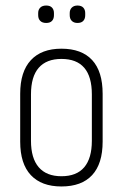

<svg xmlns="http://www.w3.org/2000/svg" viewBox="-20 -666 445 694"><path d="M202 8Q130 8 91.5 -33Q53 -74 53 -154V-327Q53 -407 91.5 -448.5Q130 -490 202 -490Q275 -490 313 -449Q351 -408 351 -327V-154Q351 -74 313 -33Q275 8 202 8ZM202 -29Q257 -29 284.5 -61.5Q312 -94 312 -157V-325Q312 -389 284.5 -421Q257 -453 202 -453Q148 -453 120 -421Q92 -389 92 -325V-157Q92 -94 120 -61.5Q148 -29 202 -29ZM147 -583Q133 -583 125.5 -590.5Q118 -598 118 -611V-619Q118 -631 125.5 -638.5Q133 -646 147 -646Q161 -646 168 -638.5Q175 -631 175 -619V-611Q175 -598 168 -590.5Q161 -583 147 -583ZM260 -583Q247 -583 239.5 -590.5Q232 -598 232 -611V-619Q232 -631 239.5 -638.5Q247 -646 260 -646Q274 -646 281 -638.5Q288 -631 288 -619V-611Q288 -598 281 -590.5Q274 -583 260 -583Z"/></svg>

Font: Sofia Sans Condensed ExtraLight
Style: Regular
Weight: 250
Version: Version 4.100